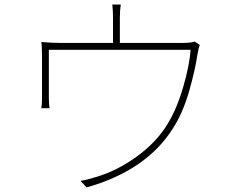

<svg xmlns="http://www.w3.org/2000/svg" viewBox="-20 -805 1040 841"><path d="M833 -623 855 -608Q850 -596 845 -567Q835 -499 809 -407.5Q783 -316 742 -250Q626 -59 359 16L333 -13Q360 -17 398 -29Q490 -55 578 -118.5Q666 -182 714 -262Q755 -329 782.5 -424Q810 -519 815 -587H194V-376Q194 -348 197 -331H161Q164 -346 164 -375V-553Q164 -601 161 -621Q209 -617 246 -617H475V-727Q475 -756 472 -785H509Q505 -760 505 -727V-617H779Q817 -617 833 -623Z"/></svg>

Font: Noto Sans Korean Thin
Style: Regular
Weight: 250
Designer: Ryoko NISHIZUKA  (kana & ideographs); Paul D. Hunt (Latin, Greek & Cyrillic); Wenlong ZHANG  (bopomofo); Sandoll Communi
Foundry: Adobe Systems Incorporated
Version: Version 1.0001;PS 1;hotconv 1.0.78;makeotf.lib2.5.61930